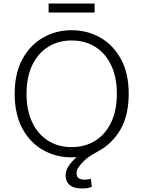

<svg xmlns="http://www.w3.org/2000/svg" viewBox="-20 -877 811 1086"><path d="M445 189Q396 189 373.5 169Q351 149 351 117Q351 88 368 62.5Q385 37 413 12Q398 13 385 13Q295 13 222 -29Q149 -71 106 -151Q63 -231 63 -347Q63 -462 106.5 -542Q150 -622 223 -664Q296 -706 385 -706Q475 -706 548 -664Q621 -622 664.5 -542Q708 -462 708 -347Q708 -224 660.5 -143Q613 -62 534 -21Q513 -9 492 4Q471 17 454 34Q435 53 424 69Q413 85 413 103Q413 122 424.5 130.5Q436 139 457 139Q464 139 474 138Q484 137 494 134L499 180Q476 189 445 189ZM385 -45Q462 -45 519.5 -81.5Q577 -118 609 -185.5Q641 -253 641 -347Q641 -440 609 -507.5Q577 -575 519.5 -611.5Q462 -648 385 -648Q309 -648 251.5 -611.5Q194 -575 162 -507.5Q130 -440 130 -347Q130 -253 162 -185.5Q194 -118 251.5 -81.5Q309 -45 385 -45ZM255 -806V-857H515V-806Z"/></svg>

Font: Ubuntu Sans Light
Style: Regular
Weight: 300
Designer: Dalton Maag Ltd
Foundry: Dalton Maag Ltd
Version: Version 1.006; ttfautohint (v1.8.4.7-5d5b)